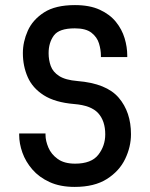

<svg xmlns="http://www.w3.org/2000/svg" viewBox="-20 -732 593 758"><path d="M274.9 5.9Q217.3 5.9 175.8 -13.2Q134.3 -32.2 107.7 -63Q81.1 -93.8 68.4 -129.6Q55.7 -165.5 55.7 -199.2V-205.1H159.7V-199.2Q159.7 -176.3 170.9 -149.7Q182.1 -123 207.8 -104.5Q233.4 -85.9 276.4 -85.9Q340.8 -85.9 368.2 -121.1Q395.5 -156.2 395.5 -201.7Q395.5 -254.4 367.7 -285.2Q339.8 -315.9 272.9 -321.3Q197.3 -327.6 152.8 -356Q108.4 -384.3 89.4 -427.7Q70.3 -471.2 70.3 -522.5Q70.3 -566.9 89.6 -610.4Q108.9 -653.8 153.8 -682.9Q198.7 -711.9 275.9 -711.9Q334 -711.9 373.8 -693.6Q413.6 -675.3 437.5 -645.8Q461.4 -616.2 471.9 -581.3Q482.4 -546.4 482.4 -512.7V-506.8H378.4V-512.2Q378.4 -535.6 370.8 -560.5Q363.3 -585.4 341.1 -602.8Q318.8 -620.1 275.4 -620.1Q213.4 -620.1 192.6 -591.8Q171.9 -563.5 171.9 -522Q171.9 -495.1 180.4 -471.4Q189 -447.8 213.6 -431.9Q238.3 -416 285.6 -412.1Q400.4 -402.8 448.7 -346.2Q497.1 -289.6 497.1 -202.1Q497.1 -152.3 474.1 -104.5Q451.2 -56.6 402.1 -25.4Q353 5.9 274.9 5.9Z"/></svg>

Font: Kay Pho Du
Style: Bold
Weight: 700
Designer: Victor Gaultney, Khu Oo Reh
Foundry: SIL International
Version: Version 3.000